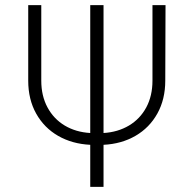

<svg xmlns="http://www.w3.org/2000/svg" viewBox="-20 -727 754 747"><path d="M624 -707 623 -413.1Q623 -340.8 592.3 -285.4Q561.5 -230 507.1 -198.5Q452.6 -167 382.8 -163.6V0H331.1V-163.6Q261.2 -167 206.5 -198.2Q151.9 -229.5 120.8 -284.9Q89.8 -340.3 89.8 -413.1V-707H140.6V-413.1Q140.6 -354 164.8 -309.1Q189 -264.2 231.9 -238.5Q274.9 -212.9 331.1 -209.5V-707H382.8V-209.5Q438.5 -212.9 481.7 -238.5Q524.9 -264.2 549.1 -309.1Q573.2 -354 573.2 -413.1V-707Z"/></svg>

Font: Pretendard Std ExtraLight
Style: Regular
Weight: 200
Designer: Base glyphs from Inter by Rasmus Andersson; Hangeul glyphs from Noto Sans CJK(Source Han Sans) by Jang Soo-young and Kan
Foundry: Kil Hyung-jin
Version: Version 1.309